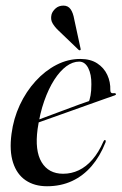

<svg xmlns="http://www.w3.org/2000/svg" viewBox="-20 -655 433 684"><path d="M69.5 -211Q69.5 -211 89 -218.2Q108.5 -225.5 139 -236.8Q169.5 -248 202.5 -260.5Q235.5 -273 263 -283Q290.5 -293 304.5 -297.5L295 -288.5Q299.5 -299 302.5 -314.8Q305.5 -330.5 305.5 -354.5Q306 -390 294.2 -412.8Q282.5 -435.5 262 -435.5Q239 -435.5 216.2 -418.8Q193.5 -402 173.2 -370.5Q153 -339 137.5 -295Q122 -251 114 -195.5Q103.5 -118.5 128.2 -77.2Q153 -36 205 -36Q234.5 -36 260.8 -48.5Q287 -61 309.2 -86.5Q331.5 -112 348.5 -151Q350 -154 351.2 -155.2Q352.5 -156.5 354.5 -156Q356 -156 356.5 -153.8Q357 -151.5 356 -148Q336.5 -98.5 306.5 -63.5Q276.5 -28.5 236.5 -10Q196.5 8.5 147.5 8.5Q102.5 8.5 71.2 -12.8Q40 -34 26.5 -75.8Q13 -117.5 21 -178Q28 -232.5 50.5 -280.8Q73 -329 106.8 -366Q140.5 -403 181.2 -424Q222 -445 266 -445Q302.5 -445 326.5 -429.2Q350.5 -413.5 362.2 -388.2Q374 -363 373 -333.5Q373 -327.5 376 -324.8Q379 -322 386.5 -323Q390 -323.5 391.2 -322.5Q392.5 -321.5 393 -320Q393.5 -318.5 392.2 -317.2Q391 -316 388 -315Q382.5 -313 357.2 -304.2Q332 -295.5 296.2 -282.5Q260.5 -269.5 221.5 -255.8Q182.5 -242 148.2 -229.8Q114 -217.5 92.8 -210Q71.5 -202.5 71.5 -202.5ZM244.5 -586 267 -482Q267.5 -480.5 267.5 -479Q267.5 -477.5 266 -476.5Q265 -475.5 263.5 -475.8Q262 -476 260.5 -477L187 -547.5Q174.5 -559.5 167 -572.5Q159.5 -585.5 163.5 -603Q166.5 -614.5 177.8 -624.8Q189 -635 206 -635Q222.5 -635 231.5 -622.2Q240.5 -609.5 244.5 -586Z"/></svg>

Font: Fraunces 120pt
Style: Italic
Weight: 400
Italic angle: -16°
Version: Version 1.000;[b76b70a41]